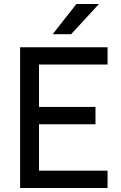

<svg xmlns="http://www.w3.org/2000/svg" viewBox="-20 -935 600 955"><path d="M80 -700H515V-614H174V-403H455V-317H174V-86H515V0H80ZM360 -915H472L334 -765H242Z"/></svg>

Font: PT Root UI Medium
Style: Regular
Weight: 500
Designer: Vitaly Kuzmin
Foundry: ParaType Ltd.
Version: Version 2.001G